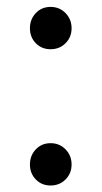

<svg xmlns="http://www.w3.org/2000/svg" viewBox="-20 -538 300 567"><path d="M68.4 -454.6Q68.4 -428.2 85.7 -410.4Q103 -392.6 129.4 -392.6Q155.8 -392.6 173.6 -410.4Q191.4 -428.2 191.4 -454.6Q191.4 -481 173.6 -499.3Q155.8 -517.6 129.4 -517.6Q103 -517.6 85.7 -499.3Q68.4 -481 68.4 -454.6ZM68.4 -52.2Q68.4 -25.9 85.7 -8.1Q103 9.8 129.4 9.8Q155.8 9.8 173.6 -8.1Q191.4 -25.9 191.4 -52.2Q191.4 -78.6 173.6 -96.9Q155.8 -115.2 129.4 -115.2Q103 -115.2 85.7 -96.9Q68.4 -78.6 68.4 -52.2Z"/></svg>

Font: Giphurs SC
Style: Regular
Weight: 400
Version: Version 0.920